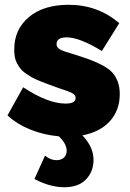

<svg xmlns="http://www.w3.org/2000/svg" viewBox="-20 -557 541 797"><path d="M477.1 -167Q477.1 -98.6 436 -53.7Q395 -8.8 321.8 4.9Q368.2 52.7 368.2 106.9Q368.2 154.8 337.2 187.5Q306.2 220.2 247.1 220.2Q187 220.2 123 186L167 88.9Q189 107.9 214.8 107.9Q233.4 107.9 245.1 97.4Q256.8 86.9 256.8 68.8Q256.8 40 224.1 8.8Q162.6 3.4 106.4 -19Q50.3 -41.5 11.2 -78.1L76.2 -194.8Q178.7 -127 252.9 -127Q293.9 -127 293.9 -150.9Q293.9 -163.1 279.3 -170.7Q264.6 -178.2 225.1 -190.9Q197.3 -200.7 180.9 -206.8Q164.6 -212.9 143.6 -221.4Q122.6 -230 110.8 -236.8Q99.1 -243.7 85.4 -253.2Q71.8 -262.7 64.7 -272.2Q57.6 -281.7 50.8 -293.9Q43.9 -306.2 41.5 -320.6Q39.1 -335 39.1 -352.1Q39.1 -434.6 99.6 -485.8Q160.2 -537.1 265.1 -537.1Q385.7 -537.1 475.1 -460.9L402.8 -345.2Q310.5 -401.9 256.8 -401.9Q214.8 -401.9 214.8 -374Q214.8 -359.9 229.2 -351.8Q243.7 -343.8 282.2 -333Q326.2 -319.3 354.5 -308.8Q382.8 -298.3 408.4 -284.2Q434.1 -270 447.8 -254.2Q461.4 -238.3 469.2 -216.8Q477.1 -195.3 477.1 -167Z"/></svg>

Font: Rawline Black
Style: Regular
Weight: 900
Designer: Matt McInerney, Pablo Impallari, Rodrigo Fuenzalida
Foundry: Matt McInerney, Pablo Impallari, Rodrigo Fuenzalida
Version: Version 4.020;PS 004.020;hotconv 1.0.88;makeotf.lib2.5.64775